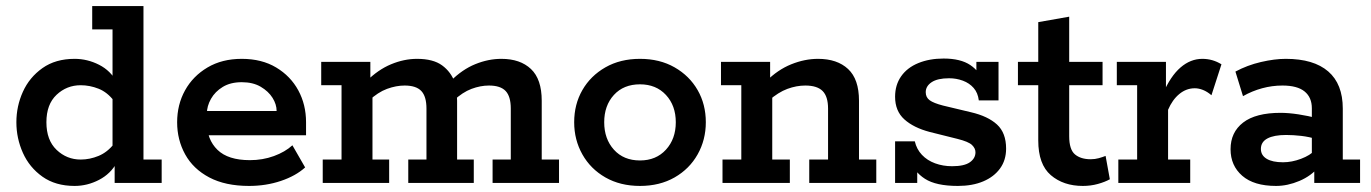

<svg xmlns="http://www.w3.org/2000/svg" viewBox="-20 -603 4520 633"><path d="M226 10Q163 10 120 -20.5Q77 -51 55.5 -99Q34 -147 34 -200Q34 -253 55.5 -300.5Q77 -348 120 -378.5Q163 -409 226 -409Q268 -409 306.5 -389.5Q345 -370 365 -332H351V-506H284V-583H453V-77H513V0H358V-73L365 -67Q345 -30 306.5 -10Q268 10 226 10ZM246 -77Q276 -77 305 -89Q334 -101 356 -129L351 -87V-308L356 -270Q334 -299 305 -310.5Q276 -322 246 -322Q200 -322 166.5 -290.5Q133 -259 133 -200Q133 -141 166.5 -109Q200 -77 246 -77Z M801 10Q723 10 670 -18Q617 -46 590.5 -94Q564 -142 564 -200Q564 -258 590 -305Q616 -352 664 -380.5Q712 -409 777 -409Q843 -409 890.5 -380.5Q938 -352 963.5 -305Q989 -258 989 -200V-157H620V-237H892Q892 -259 878.5 -280.5Q865 -302 839.5 -317Q814 -332 777 -332Q740 -332 714.5 -316.5Q689 -301 675.5 -277Q662 -253 662 -228V-200Q662 -143 697 -109Q732 -75 804 -75Q846 -75 883 -88.5Q920 -102 944 -124L986 -51Q955 -23 906 -6.5Q857 10 801 10Z M1044 0V-77H1106V-322H1039V-399H1201V-338L1188 -335Q1226 -373 1269 -391Q1312 -409 1355 -409Q1408 -409 1437.5 -387.5Q1467 -366 1480 -330L1466 -336Q1504 -374 1547 -391.5Q1590 -409 1633 -409Q1695 -409 1730.5 -375.5Q1766 -342 1766 -271V-77H1823V0H1604V-77H1664V-245Q1664 -285 1647 -303Q1630 -321 1592 -321Q1564 -321 1534.5 -310Q1505 -299 1475 -271L1482 -318Q1485 -306 1486 -292Q1487 -278 1487 -271V-77H1542V0H1326V-77H1386V-245Q1386 -285 1369 -303Q1352 -321 1314 -321Q1286 -321 1256 -310Q1226 -299 1196 -271L1208 -300V-77H1263V0Z M2090 10Q2025 10 1976 -18Q1927 -46 1900 -94Q1873 -142 1873 -200Q1873 -259 1900 -306Q1927 -353 1976 -381Q2025 -409 2090 -409Q2155 -409 2204 -381Q2253 -353 2280 -306Q2307 -259 2307 -200Q2307 -142 2280 -94Q2253 -46 2204 -18Q2155 10 2090 10ZM2090 -74Q2143 -74 2175.5 -109.5Q2208 -145 2208 -200Q2208 -255 2175.5 -290Q2143 -325 2090 -325Q2036 -325 2004 -290Q1972 -255 1972 -200Q1972 -145 2004 -109.5Q2036 -74 2090 -74Z M2362 0V-77H2424V-322H2357V-399H2519V-338L2506 -335Q2544 -373 2588.5 -391Q2633 -409 2677 -409Q2740 -409 2776 -375.5Q2812 -342 2812 -271V-77H2869V0H2648V-77H2710V-245Q2710 -285 2692 -303Q2674 -321 2635 -321Q2606 -321 2576 -310Q2546 -299 2514 -271L2526 -303V-77H2584V0Z M3138 10Q3066 10 3029.5 -13.5Q2993 -37 2980 -76L3004 -83V0H2931V-137H2996Q3002 -111 3019.5 -92.5Q3037 -74 3063 -64.5Q3089 -55 3119 -55Q3159 -55 3177.5 -68Q3196 -81 3196 -101Q3196 -114 3184.5 -125Q3173 -136 3137 -145L3045 -168Q2992 -182 2961.5 -209.5Q2931 -237 2931 -284Q2931 -323 2951 -351.5Q2971 -380 3007.5 -395Q3044 -410 3091 -410Q3147 -410 3179 -388.5Q3211 -367 3222 -331L3199 -330V-399H3272V-272H3207Q3204 -297 3190 -313Q3176 -329 3154.5 -337Q3133 -345 3109 -345Q3071 -345 3051.5 -332Q3032 -319 3032 -299Q3032 -282 3045 -272.5Q3058 -263 3089 -255L3181 -233Q3237 -220 3267 -192.5Q3297 -165 3297 -113Q3297 -75 3277 -47.5Q3257 -20 3221.5 -5Q3186 10 3138 10Z M3550 10Q3486 10 3444.5 -25.5Q3403 -61 3403 -140V-322H3336V-399H3403V-530L3505 -548V-399H3615V-322H3505V-154Q3505 -110 3524 -94Q3543 -78 3576 -78Q3590 -78 3602.5 -81.5Q3615 -85 3625 -89L3639 -12Q3623 -3 3599.5 3.5Q3576 10 3550 10Z M3667 0V-77H3729V-322H3662V-399H3824V-284L3814 -294Q3839 -352 3872 -380.5Q3905 -409 3944 -409Q3978 -409 4007 -391L3974 -289Q3960 -301 3946 -306.5Q3932 -312 3919 -312Q3891 -312 3868 -293Q3845 -274 3831 -241V-77H3904V0Z M4187 10Q4114 10 4075.5 -23.5Q4037 -57 4037 -111Q4037 -167 4078.5 -199Q4120 -231 4202 -231Q4228 -231 4261 -226Q4294 -221 4322 -213L4305 -202V-246Q4305 -282 4281 -301.5Q4257 -321 4208 -321Q4174 -321 4141 -312Q4108 -303 4078 -286L4053 -367Q4092 -388 4137 -398.5Q4182 -409 4219 -409Q4311 -409 4359 -367.5Q4407 -326 4407 -245V-77H4464V0H4313V-65L4328 -53Q4303 -23 4264 -6.5Q4225 10 4187 10ZM4210 -68Q4239 -68 4269.5 -79.5Q4300 -91 4315 -108L4305 -78V-172L4322 -144Q4296 -152 4270 -155Q4244 -158 4220 -158Q4180 -158 4158.5 -146.5Q4137 -135 4137 -112Q4137 -91 4156 -79.5Q4175 -68 4210 -68Z"/></svg>

Font: Rokkitt SemiBold
Style: Regular
Weight: 600
Designer: Vernon Adams
Foundry: Vernon Adams
Version: Version 3.103